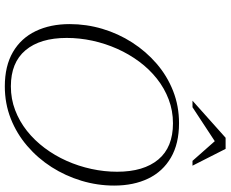

<svg xmlns="http://www.w3.org/2000/svg" viewBox="-98 -826 934 777"><g transform="rotate(90 368.5 -437.0)"><path d="M133 -240.5Q133 -133 182.8 -73.8Q232.5 -14.5 329 -14.5Q380 -14.5 425.2 -31.8Q470.5 -49 509 -79.5Q547.5 -110 578.2 -151Q609 -192 630.5 -240.2Q652 -288.5 663.2 -340.5Q674.5 -392.5 674.5 -444.5Q674.5 -552 625 -611.2Q575.5 -670.5 478.5 -670.5Q427.5 -670.5 382 -653.2Q336.5 -636 298 -605.5Q259.5 -575 229 -534Q198.5 -493 177 -444.8Q155.5 -396.5 144.2 -344.5Q133 -292.5 133 -240.5ZM730.5 -432.5Q730.5 -365 711 -300.2Q691.5 -235.5 655.8 -179.5Q620 -123.5 570.2 -80.8Q520.5 -38 459.5 -14Q398.5 10 329 10Q246.5 10 190.2 -22.8Q134 -55.5 105.5 -114.8Q77 -174 77 -252.5Q77 -320 96.2 -384.8Q115.5 -449.5 151.5 -505.5Q187.5 -561.5 237 -604.2Q286.5 -647 347.5 -671Q408.5 -695 478 -695Q561 -695 617.2 -662.2Q673.5 -629.5 702 -570.5Q730.5 -511.5 730.5 -432.5ZM387 -749.5 537 -883.5H582L650 -749.5H630.5L543.5 -848H563.5L413.5 -749.5Z"/></g></svg>

Font: Newsreader 36pt Light
Style: Italic
Weight: 300
Italic angle: -17°
Designer: Hugues Gentile
Foundry: Production Type
Version: Version 1.003